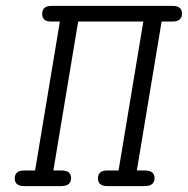

<svg xmlns="http://www.w3.org/2000/svg" viewBox="-20 -631 637 651"><path d="M30 -26Q30 -53 62 -53H99L183 -558Q183 -558 153 -558Q123 -558 123 -584Q123 -611 155 -611H565Q597 -611 597 -585Q597 -558 565 -558H528L444 -53Q444 -53 471 -53Q504 -53 504 -27Q504 0 470 0H345Q312 0 312 -26Q312 -53 344 -53H382L466 -558H245L161 -53H189Q221 -53 221 -27Q221 0 187 0H62Q30 0 30 -26Z"/></svg>

Font: CMU Typewriter Text
Style: LightOblique
Weight: 200
Italic angle: -9.46001°
Version: Version 0.7.0